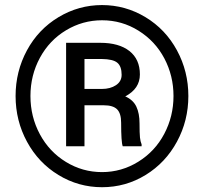

<svg xmlns="http://www.w3.org/2000/svg" viewBox="-20 -741 823 770"><path d="M42.5 -356Q42.5 -454.6 88.1 -539.1Q133.8 -623.5 214.6 -672.1Q295.4 -720.7 389.2 -720.7Q482.9 -720.7 563.5 -672.1Q644 -623.5 689.7 -539.1Q735.4 -454.6 735.4 -356Q735.4 -257.3 689.7 -172.9Q644 -88.4 564 -39.3Q483.9 9.8 389.2 9.8Q294.9 9.8 214.6 -39.1Q134.3 -87.9 88.4 -172.4Q42.5 -256.8 42.5 -356ZM675.8 -356Q675.8 -437 639.2 -506.6Q602.5 -576.2 535.6 -617.9Q468.8 -659.7 389.2 -659.7Q311.5 -659.7 244.9 -619.6Q178.2 -579.6 140.1 -509.3Q102.1 -439 102.1 -356Q102.1 -272.9 139.9 -202.6Q177.7 -132.3 244.4 -91.6Q311 -50.8 389.2 -50.8Q467.3 -50.8 534.4 -92.3Q601.6 -133.8 638.7 -204.1Q675.8 -274.4 675.8 -356ZM318.8 -318.8V-154.3H245.1V-569.3H382.3Q457 -569.3 499 -536.4Q541 -503.4 541 -442.4Q541 -385.3 482.4 -354.5Q514.2 -340.3 526.9 -313.2Q539.6 -286.1 539.6 -246.3Q539.6 -206.5 541.3 -189.9Q543 -173.3 547.9 -162.1V-154.3H472.2Q465.8 -170.9 465.8 -249Q465.8 -286.1 449.7 -302.5Q433.6 -318.8 396 -318.8ZM318.8 -384.3H388.7Q422.4 -384.3 445.1 -399.4Q467.8 -414.6 467.8 -440.9Q467.8 -475.1 450.4 -489.5Q433.1 -503.9 387.7 -504.4H318.8Z"/></svg>

Font: RobotoDraft Medium
Style: Regular
Weight: 500
Version: Version 2.001152; 2014